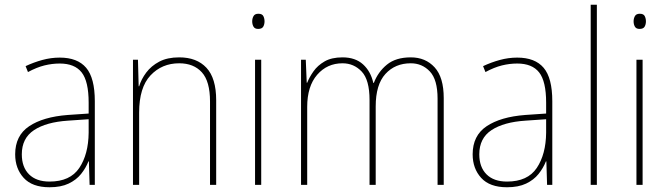

<svg xmlns="http://www.w3.org/2000/svg" viewBox="-20 -873 2816 810"><path d="M232 -630Q307 -630 343.5 -587Q380 -544 380 -446V-93H358L355 -192H353Q342 -164 322 -139Q302 -114 269.5 -98.5Q237 -83 189 -83Q116 -83 80 -122.5Q44 -162 44 -222Q44 -301 103 -340.5Q162 -380 266 -388L354 -394V-440Q354 -530 324.5 -567.5Q295 -605 232 -605Q200 -605 167.5 -597Q135 -589 98 -569L88 -594Q122 -610 158.5 -620Q195 -630 232 -630ZM267 -364Q175 -358 123.5 -324Q72 -290 72 -222Q72 -168 102.5 -137.5Q133 -107 189 -107Q276 -107 314.5 -164.5Q353 -222 354 -313V-370Z M736 -631Q810 -631 851 -587Q892 -543 892 -450V-93H866V-445Q866 -530 831.5 -568Q797 -606 736 -606Q663 -606 615 -555Q567 -504 567 -398V-93H541V-621H562L565 -509H567Q576 -539 597 -567Q618 -595 652 -613Q686 -631 736 -631Z M1070 -815Q1086 -815 1091 -805Q1096 -795 1096 -783Q1096 -770 1090.5 -760.5Q1085 -751 1069 -751Q1055 -751 1049.5 -760.5Q1044 -770 1044 -783Q1044 -795 1049.5 -805Q1055 -815 1070 -815ZM1082 -621V-93H1056V-621Z M1713 -631Q1775 -631 1813.5 -589Q1852 -547 1852 -459V-93H1826V-457Q1826 -537 1793.5 -571.5Q1761 -606 1713 -606Q1647 -606 1606 -561Q1565 -516 1565 -424V-93H1539V-451Q1539 -536 1506 -571Q1473 -606 1425 -606Q1360 -606 1318 -557.5Q1276 -509 1276 -422V-93H1250V-621H1270L1274 -524H1276Q1285 -547 1302.5 -572Q1320 -597 1349.5 -614Q1379 -631 1425 -631Q1479 -631 1511.5 -601.5Q1544 -572 1555 -523H1557Q1575 -570 1612.5 -600.5Q1650 -631 1713 -631Z M2162 -630Q2237 -630 2273.5 -587Q2310 -544 2310 -446V-93H2288L2285 -192H2283Q2272 -164 2252 -139Q2232 -114 2199.5 -98.5Q2167 -83 2119 -83Q2046 -83 2010 -122.5Q1974 -162 1974 -222Q1974 -301 2033 -340.5Q2092 -380 2196 -388L2284 -394V-440Q2284 -530 2254.5 -567.5Q2225 -605 2162 -605Q2130 -605 2097.5 -597Q2065 -589 2028 -569L2018 -594Q2052 -610 2088.5 -620Q2125 -630 2162 -630ZM2197 -364Q2105 -358 2053.5 -324Q2002 -290 2002 -222Q2002 -168 2032.5 -137.5Q2063 -107 2119 -107Q2206 -107 2244.5 -164.5Q2283 -222 2284 -313V-370Z M2498 -93H2472V-853H2498Z M2679 -815Q2695 -815 2700 -805Q2705 -795 2705 -783Q2705 -770 2699.5 -760.5Q2694 -751 2678 -751Q2664 -751 2658.5 -760.5Q2653 -770 2653 -783Q2653 -795 2658.5 -805Q2664 -815 2679 -815ZM2691 -621V-93H2665V-621Z"/></svg>

Font: Noto Sans Telugu UI SemiCondensed Thin
Style: Regular
Weight: 100
Width: 4
Designer: Jelle Bosma - Monotype Design Team
Foundry: Monotype Imaging Inc.
Version: Version 2.005; ttfautohint (v1.8.4.7-5d5b)